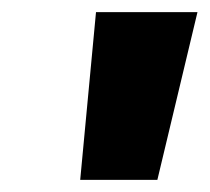

<svg xmlns="http://www.w3.org/2000/svg" viewBox="-20 -736 345 316"><path d="M112 -440 138 -716H305L239 -440Z"/></svg>

Font: Figtree Light Black
Style: Italic
Weight: 900
Italic angle: -9.5°
Version: Version 2.000